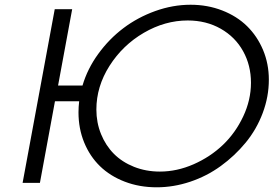

<svg xmlns="http://www.w3.org/2000/svg" viewBox="-20 -778 1164 817"><path d="M390.1 -312Q390.1 -256.3 409.9 -207.5Q429.7 -158.7 464.6 -123.5Q499.5 -88.4 550.3 -68.1Q601.1 -47.9 660.2 -47.9Q732.9 -47.9 804 -79.1Q875 -110.4 928.5 -161.4Q981.9 -212.4 1014.9 -282.5Q1047.9 -352.5 1047.9 -425.8Q1047.9 -500 1014.4 -560.3Q981 -620.6 919.2 -655.8Q857.4 -690.9 778.8 -690.9Q682.1 -690.9 592 -638.4Q502 -585.9 446 -497.8Q390.1 -409.7 390.1 -312ZM76.2 0 212.9 -738.8H287.1L227.1 -414.1H331.1Q352.1 -485.4 398.2 -548.8Q444.3 -612.3 505.1 -658.2Q565.9 -704.1 640.6 -731Q715.3 -757.8 791 -757.8Q863.3 -757.8 925.8 -733.4Q988.3 -709 1031.5 -666.5Q1074.7 -624 1099.4 -565.2Q1124 -506.3 1124 -439Q1124 -366.7 1097.9 -297.1Q1071.8 -227.5 1025.4 -171.1Q979 -114.7 919.4 -71.5Q859.9 -28.3 789.1 -4.6Q718.3 19 647 19Q573.2 19 511 -4.9Q448.7 -28.8 405.5 -70.8Q362.3 -112.8 338.1 -171.9Q314 -231 314 -299.8Q314 -323.2 316.9 -347.2H213.9L149.9 0Z"/></svg>

Font: Involve
Style: Italic
Weight: 400
Italic angle: -10.5°
Designer: Stefan Peev
Foundry: Context Ltd.
Version: Version 1.001